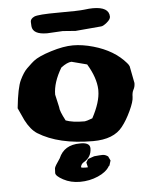

<svg xmlns="http://www.w3.org/2000/svg" viewBox="-55 -638 702 880"><g transform="rotate(-5 296.0 -198.0)"><path d="M405.3 -592.3Q479.5 -592.3 480 -546.9Q480 -534.7 462.6 -520.5Q445.3 -506.3 436 -505.9L317.4 -495.6L258.8 -500L187.5 -496.1H187Q121.1 -496.1 117.7 -534.7Q116.7 -541.5 116.7 -555.2Q116.7 -568.8 134.5 -577.4Q152.3 -585.9 246.1 -585.9Q339.8 -585.9 364.7 -589.1Q389.6 -592.3 405.3 -592.3ZM302.7 20Q338.4 22.2 338.4 46.4V46.8Q338.4 86.4 302.7 106.9Q290 114.2 287.6 129.2Q293 132.4 306.6 132.4H309.6L319.3 132L314 109.7L323.2 94.2L352.1 84.2Q379.4 81.4 391.4 81.4Q403.3 81.4 416 90.5L425.3 110.1L418 133.3L415.5 134.3Q399.9 161.6 360.8 178.4Q321.8 195.3 278.3 195.3Q234.9 195.3 201.2 177Q167.5 158.8 167.5 145.2Q167.5 131.5 168.5 123.3Q169.4 115.1 194.3 79.6Q219.2 20 292 20ZM397.5 -219.7Q395.5 -273.9 356.9 -337.9L286.1 -356.4Q266.1 -355.5 237.8 -334Q198.7 -268.6 198.7 -212.9L211.9 -154.3V-153.8Q211.9 -136.7 236.3 -90.8Q268.1 -79.1 319.8 -79.1H323.7Q329.6 -79.1 358.9 -89.8Q397.5 -161.6 397.5 -213.9Q397.5 -214.4 397.5 -215.3ZM22 -165.5Q31.7 -259.8 48.3 -293.9Q64.9 -328.1 81.5 -344.2Q98.1 -360.4 104.2 -365.7Q110.4 -371.1 115.7 -375.5Q139.6 -394.5 197.8 -412.6Q255.9 -430.7 299.3 -430.7Q342.8 -430.7 392.6 -416.5Q487.3 -389.6 540 -328.1Q547.4 -319.8 550.3 -312.5L565.4 -234.4V-233.4Q565.4 -216.8 558.3 -204.3Q551.3 -191.9 551.3 -171.1Q551.3 -150.4 531.5 -108.2Q511.7 -65.9 490.2 -39.1Q449.2 14.6 353.5 14.6Q195.8 14.6 101.1 -44.4Q71.3 -63.5 47.9 -108.9Z"/></g></svg>

Font: Drukaatie burti
Style: Heavy
Weight: 800
Version: Version 0.14